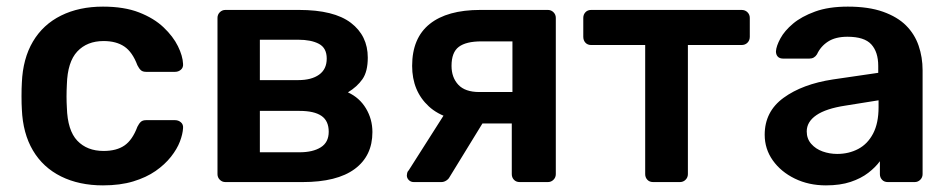

<svg xmlns="http://www.w3.org/2000/svg" viewBox="-20 -550 2869 580"><path d="M291 10Q219 10 164.5 -17Q110 -44 79.5 -95.5Q49 -147 46 -220Q45 -235 45 -259.5Q45 -284 46 -300Q49 -373 79.5 -424.5Q110 -476 164.5 -503Q219 -530 291 -530Q355 -530 400 -512.5Q445 -495 474 -467.5Q503 -440 517.5 -410.5Q532 -381 533 -357Q534 -346 526.5 -339.5Q519 -333 509 -333H421Q411 -333 405.5 -338Q400 -343 395 -353Q380 -393 355.5 -409.5Q331 -426 293 -426Q243 -426 213.5 -394.5Q184 -363 182 -295Q180 -257 182 -225Q184 -156 213.5 -125Q243 -94 293 -94Q332 -94 356 -110.5Q380 -127 395 -167Q400 -177 405.5 -182Q411 -187 421 -187H509Q519 -187 526.5 -180.5Q534 -174 533 -163Q532 -145 523.5 -122.5Q515 -100 496.5 -76.5Q478 -53 450 -33.5Q422 -14 382.5 -2Q343 10 291 10Z M661 0Q651 0 644 -7Q637 -14 637 -24V-496Q637 -506 644 -513Q651 -520 661 -520H883Q989 -520 1040 -481Q1091 -442 1091 -376Q1091 -334 1075 -311Q1059 -288 1031 -271Q1066 -255 1085.5 -222.5Q1105 -190 1105 -151Q1105 -79 1051.5 -39.5Q998 0 894 0ZM765 -90H885Q925 -90 949 -105Q973 -120 973 -152Q973 -185 951 -200Q929 -215 885 -215H765ZM765 -308H881Q921 -308 944 -324.5Q967 -341 967 -373Q967 -405 943.5 -417.5Q920 -430 881 -430H765Z M1550 0Q1539 0 1532.5 -7Q1526 -14 1526 -24V-177H1427V-182Q1326 -182 1275.5 -228.5Q1225 -275 1225 -351Q1225 -435 1278 -477.5Q1331 -520 1431 -520H1635Q1645 -520 1652 -513Q1659 -506 1659 -496V-24Q1659 -14 1652 -7Q1645 0 1635 0ZM1230 0Q1221 0 1215 -6Q1209 -12 1209 -20Q1209 -23 1210 -27.5Q1211 -32 1215 -36L1327 -212L1449 -196L1338 -15Q1335 -9 1328 -4.5Q1321 0 1313 0ZM1428 -272H1528V-425H1434Q1388 -425 1366 -408.5Q1344 -392 1344 -351Q1344 -316 1364.5 -294Q1385 -272 1428 -272Z M1953 0Q1942 0 1935.5 -7Q1929 -14 1929 -24V-414H1766Q1755 -414 1748.5 -421Q1742 -428 1742 -439V-496Q1742 -506 1748.5 -513Q1755 -520 1766 -520H2220Q2231 -520 2238 -513Q2245 -506 2245 -496V-439Q2245 -428 2238 -421Q2231 -414 2220 -414H2058V-24Q2058 -14 2051 -7Q2044 0 2034 0Z M2475 10Q2423 10 2381 -10.5Q2339 -31 2314.5 -65.5Q2290 -100 2290 -143Q2290 -213 2347 -254.5Q2404 -296 2496 -310L2633 -330V-351Q2633 -393 2612 -416Q2591 -439 2540 -439Q2504 -439 2481.5 -424.5Q2459 -410 2448 -386Q2440 -373 2425 -373H2346Q2335 -373 2329.5 -379Q2324 -385 2324 -395Q2325 -411 2337.5 -434Q2350 -457 2375.5 -478.5Q2401 -500 2442 -515Q2483 -530 2541 -530Q2604 -530 2647.5 -514.5Q2691 -499 2717 -473Q2743 -447 2755 -412Q2767 -377 2767 -338V-24Q2767 -14 2760 -7Q2753 0 2743 0H2662Q2651 0 2644.5 -7Q2638 -14 2638 -24V-63Q2625 -45 2603 -28Q2581 -11 2549.5 -0.5Q2518 10 2475 10ZM2509 -85Q2544 -85 2572.5 -100Q2601 -115 2617.5 -146.5Q2634 -178 2634 -226V-247L2534 -231Q2475 -222 2446 -202Q2417 -182 2417 -153Q2417 -131 2430.5 -115.5Q2444 -100 2465 -92.5Q2486 -85 2509 -85Z"/></svg>

Font: Rubik Light Medium
Style: Regular
Weight: 500
Version: Version 2.104